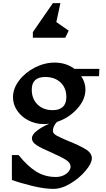

<svg xmlns="http://www.w3.org/2000/svg" viewBox="-20 -943 680 1227"><path d="M499 -456Q526 -416 526 -371Q526 -306 473 -247.5Q420 -189 344 -164Q318 -136 318 -106Q318 -90 342 -76.5Q366 -63 419 -41Q489 -13 528 11Q567 35 567 69Q567 100 528 147Q489 194 431.5 229Q374 264 321 264Q263 264 185.5 245Q108 226 56 207V48H99Q154 117 210 152.5Q266 188 337 188Q364 188 385.5 178Q407 168 419 152.5Q431 137 431 123Q431 97 400.5 78Q370 59 307 31Q246 5 215 -14.5Q184 -34 184 -59Q184 -83 216.5 -108Q249 -133 294 -152Q272 -150 261 -150Q207 -150 161.5 -173.5Q116 -197 89.5 -236.5Q63 -276 63 -322Q63 -377 102 -428.5Q141 -480 203 -511.5Q265 -543 329 -543Q402 -543 456 -503H615L613 -456ZM404 -323Q404 -381 367 -416Q330 -451 269 -451Q183 -451 183 -370Q183 -311 220 -275Q257 -239 317 -239Q359 -239 381.5 -260Q404 -281 404 -323ZM190 -738 318 -923H366L340 -802L419 -747L397 -702H190Z"/></svg>

Font: Inknut Antiqua Medium
Style: Regular
Weight: 500
Designer: Claus Eggers Sørensen
Foundry: Claus Eggers Sørensen
Version: Version 1.003; ttfautohint (v1.8.2) -l 8 -r 50 -G 200 -x 14 